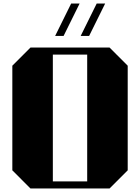

<svg xmlns="http://www.w3.org/2000/svg" viewBox="-20 -1070 795 1090"><path d="M432 -1050H384L293 -866H341ZM577 -1050H529L438 -866H486ZM153 0H602L705 -103V-697L602 -800H153L50 -697V-103ZM280 -760H475V-40H280Z"/></svg>

Font: Kumar One
Style: Regular
Weight: 400
Designer: Parimal Parmar
Foundry: Indian Type Foundry
Version: Version 1.001;PS 1.001;hotconv 1.0.88;makeotf.lib2.5.647800